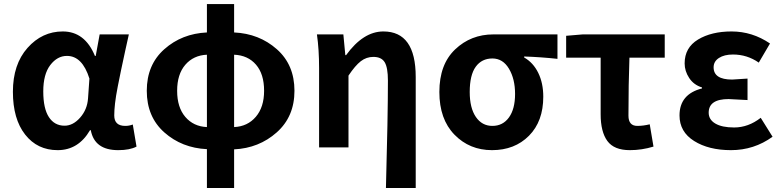

<svg xmlns="http://www.w3.org/2000/svg" viewBox="-20 -730 3869 951"><path d="M265.6 13.7Q165 13.7 104.5 -63.5Q43.9 -140.6 43.9 -275.4Q43.9 -411.1 116.2 -492.7Q188.5 -574.2 291 -574.2Q400.4 -574.2 450.2 -453.1H454.1L473.6 -559.6H618.2Q614.3 -543.9 600.1 -478Q585.9 -412.1 579.6 -382.3Q573.2 -352.5 563.5 -302.7Q553.7 -252.9 549.8 -218.3Q545.9 -183.6 545.9 -158.2Q545.9 -106.4 600.6 -106.4Q620.1 -106.4 637.7 -113.3L656.2 -3.9Q623 13.7 565.4 13.7Q448.2 13.7 429.7 -85H425.8Q368.2 13.7 265.6 13.7ZM299.8 -107.4Q341.8 -107.4 377 -147.5Q412.1 -187.5 416 -242.2L422.9 -340.8Q387.7 -453.1 311.5 -453.1Q263.7 -453.1 229 -407.7Q194.3 -362.3 194.3 -277.3Q194.3 -192.4 222.2 -149.9Q250 -107.4 299.8 -107.4Z M1139.6 -459V-100.6Q1206.1 -103.5 1247.1 -151.4Q1288.1 -199.2 1288.1 -280.3Q1288.1 -363.3 1248 -409.7Q1208 -456.1 1139.6 -459ZM1004.9 -100.6V-459Q938.5 -456.1 897.9 -409.2Q857.4 -362.3 857.4 -280.3Q857.4 -198.2 897.9 -150.9Q938.5 -103.5 1004.9 -100.6ZM1139.6 -710V-569.3Q1263.7 -563.5 1351.1 -486.3Q1438.5 -409.2 1438.5 -280.3Q1438.5 -152.3 1350.6 -74.2Q1262.7 3.9 1139.6 9.8V201.2H1004.9V8.8Q880.9 2.9 793.9 -74.2Q707 -151.4 707 -280.3Q707 -409.2 793.9 -486.3Q880.9 -563.5 1004.9 -569.3V-710Z M1891.6 201.2Q1901.4 -152.3 1901.4 -331.1Q1901.4 -395.5 1885.3 -421.9Q1869.1 -448.2 1829.1 -448.2Q1794.9 -448.2 1767.1 -426.8Q1739.3 -405.3 1706.1 -355.5V0H1560.5V-392.6Q1560.5 -485.4 1549.8 -559.6H1680.7L1690.4 -457H1694.3Q1779.3 -574.2 1878.9 -574.2Q2039.1 -574.2 2039.1 -348.6V201.2Z M2417 13.7Q2305.7 13.7 2231 -63Q2156.2 -139.6 2156.2 -274.4Q2156.2 -411.1 2234.4 -485.4Q2312.5 -559.6 2423.8 -559.6H2741.2V-438.5Q2661.1 -447.3 2576.2 -450.2V-445.3Q2621.1 -419.9 2646 -369.1Q2670.9 -318.4 2670.9 -251Q2670.9 -128.9 2600.1 -57.6Q2529.3 13.7 2417 13.7ZM2418.9 -440.4Q2366.2 -440.4 2336.4 -399.4Q2306.6 -358.4 2306.6 -274.4Q2306.6 -195.3 2336.9 -150.9Q2367.2 -106.4 2418.9 -106.4Q2470.7 -106.4 2501 -148.4Q2531.2 -190.4 2531.2 -264.6Q2531.2 -338.9 2501 -389.6Q2470.7 -440.4 2418.9 -440.4Z M3099.6 13.7Q3021.5 13.7 2988.3 -31.7Q2955.1 -77.1 2955.1 -164.1V-444.3H2784.2V-552.7L2866.2 -559.6H3272.5V-444.3H3097.7Q3092.8 -312.5 3092.8 -157.2Q3092.8 -106.4 3136.7 -106.4Q3166 -106.4 3198.2 -114.3L3216.8 -3.9Q3159.2 13.7 3099.6 13.7Z M3600.6 13.7Q3490.2 13.7 3418 -31.7Q3345.7 -77.1 3345.7 -158.2Q3345.7 -263.7 3457 -292V-296.9Q3416 -309.6 3393.6 -343.8Q3371.1 -377.9 3371.1 -416Q3371.1 -494.1 3437.5 -534.2Q3503.9 -574.2 3603.5 -574.2Q3706.1 -574.2 3793.9 -514.6L3738.3 -419.9Q3680.7 -460 3610.4 -460Q3567.4 -460 3541 -442.9Q3514.6 -425.8 3514.6 -396.5Q3514.6 -335.9 3606.4 -335.9Q3616.2 -335.9 3682.6 -340.8V-234.4Q3602.5 -239.3 3588.9 -239.3Q3490.2 -239.3 3490.2 -171.9Q3490.2 -137.7 3522.9 -118.2Q3555.7 -98.6 3616.2 -98.6Q3686.5 -98.6 3748 -146.5L3806.6 -52.7Q3714.8 13.7 3600.6 13.7Z"/></svg>

Font: Bpmf Zihi Sans Bold
Style: Bold
Weight: 700
Foundry: But Ko
Version: Version 1.320